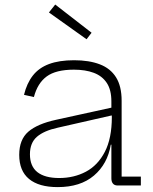

<svg xmlns="http://www.w3.org/2000/svg" viewBox="-20 -796 658 824"><path d="M217 -776.5 373 -655.5 351.5 -627.5 190 -742.5ZM484.5 0Q471.5 0 464.8 -8Q458 -16 458 -30.5V-222L462 -235L460 -294L458 -319V-361Q458 -410.5 438.2 -440.2Q418.5 -470 382.5 -483.5Q346.5 -497 297 -497Q220 -497 180.5 -468Q141 -439 125.5 -379.5L83 -389Q95 -438.5 121 -471.8Q147 -505 190.5 -521.2Q234 -537.5 298 -537.5Q362.5 -537.5 408.2 -520Q454 -502.5 478 -464.2Q502 -426 502 -363.5V-38H584.5V0ZM227.5 7Q147 7 104.8 -27.8Q62.5 -62.5 62.5 -131.5Q62.5 -197 101.5 -230.8Q140.5 -264.5 221 -282L472 -337V-303.5L228 -248Q168.5 -235 138.5 -209Q108.5 -183 108.5 -134Q108.5 -82.5 140.5 -57.2Q172.5 -32 234 -32Q297.5 -32 348.8 -59.2Q400 -86.5 430 -144.5Q460 -202.5 460 -294L471.5 -175H455.5Q441.5 -92 383.2 -42.5Q325 7 227.5 7Z"/></svg>

Font: Hepta Slab Light
Style: Regular
Weight: 300
Designer: Michael LaGattuta
Foundry: Michael LaGattuta
Version: Version 1.102